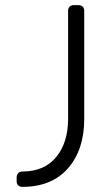

<svg xmlns="http://www.w3.org/2000/svg" viewBox="-20 -720 437 750"><path d="M246 -678Q246 -688 252 -694Q258 -700 268 -700H286Q297 -700 303 -694Q309 -688 309 -677V-255Q309 -135 245.5 -62.5Q182 10 67 10Q57 10 51 4Q45 -2 45 -12V-27Q45 -37 51 -43.5Q57 -50 67 -50Q153 -50 199.5 -106.5Q246 -163 246 -256Z"/></svg>

Font: Hezaedrus Light
Style: Regular
Weight: 300
Designer: Hubert & Fischer
Foundry: Hubert & Fischer
Version: Version 1.10;September 3, 2019;FontCreator 11.5.0.2425 64-bi